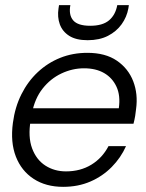

<svg xmlns="http://www.w3.org/2000/svg" viewBox="-20 -713 567 745"><path d="M225 12Q158 12 110.5 -19Q63 -50 41.5 -105.5Q20 -161 30 -236Q38 -297 63 -347Q88 -397 126.5 -433Q165 -469 213.5 -488.5Q262 -508 319 -508Q389 -508 433.5 -477.5Q478 -447 497 -397.5Q516 -348 508 -290Q507 -278 504.5 -263Q502 -248 498 -233H83L93 -293H441Q448 -342 432 -376.5Q416 -411 384 -429.5Q352 -448 306 -448Q261 -448 218.5 -428Q176 -408 145.5 -369.5Q115 -331 104 -274L99 -247Q88 -182 104.5 -137.5Q121 -93 156 -70.5Q191 -48 236 -48Q292 -48 334.5 -74Q377 -100 401 -146H469Q449 -101 413.5 -65Q378 -29 330.5 -8.5Q283 12 225 12ZM320 -557Q275 -557 248.5 -574Q222 -591 212 -619Q202 -647 207 -680L209 -693H253Q246 -655 264 -634Q282 -613 330 -613Q378 -613 403 -634Q428 -655 435 -693H480L478 -680Q472 -647 452 -619Q432 -591 399 -574Q366 -557 320 -557Z"/></svg>

Font: DM Sans 36pt Light
Style: Italic
Weight: 300
Italic angle: -10°
Designer: Colophon Foundry, Jonny Pinhorn
Foundry: Colophon Foundry
Version: Version 4.004;gftools[0.9.30]